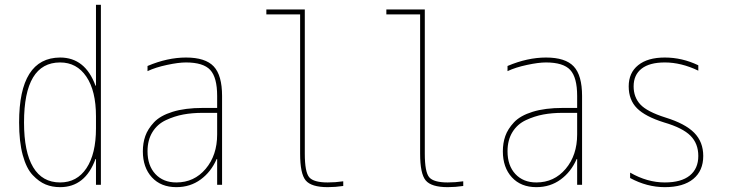

<svg xmlns="http://www.w3.org/2000/svg" viewBox="-20 -770 3040 800"><path d="M377.9 -413.1H379.9V-750H400.4V0H379.9V-107.4H377.9Q335 9.8 230.5 9.8Q197.3 9.8 169.9 -1.5Q142.6 -12.7 116.2 -40.5Q89.8 -68.4 74.7 -124Q59.6 -179.7 59.6 -259.8Q59.6 -529.3 230.5 -530.3Q335 -530.3 377.9 -413.1ZM80.1 -259.8Q80.1 -136.7 118.2 -73.2Q156.2 -9.8 230.5 -9.8Q300.8 -9.8 340.3 -69.3Q379.9 -128.9 379.9 -235.4V-285.2Q379.9 -391.6 339.8 -450.7Q299.8 -509.8 230.5 -509.8Q80.1 -509.8 80.1 -259.8Z M884.8 -107.4H882.8Q859.4 -53.7 815.9 -22Q772.5 9.8 714.8 9.8Q650.4 9.8 612.8 -31.2Q575.2 -72.3 575.2 -139.6Q575.2 -173.8 585.4 -203.1Q595.7 -232.4 621.6 -260.3Q647.5 -288.1 699.2 -304.2Q751 -320.3 825.2 -320.3H884.8V-370.1Q884.8 -447.3 856 -478.5Q827.1 -509.8 754.9 -509.8Q723.6 -509.8 675.8 -499.5Q627.9 -489.3 594.7 -473.6V-495.1Q677.7 -530.3 754.9 -530.3Q835.9 -530.3 870.6 -493.2Q905.3 -456.1 905.3 -370.1V0H884.8ZM884.8 -299.8H825.2Q781.2 -299.8 744.1 -293Q707 -286.1 671.4 -269.5Q635.7 -252.9 615.2 -219.7Q594.7 -186.5 594.7 -139.6Q594.7 -80.1 627.4 -44.9Q660.2 -9.8 714.8 -9.8Q789.1 -9.8 836.9 -66.4Q884.8 -123 884.8 -210Z M1250 -129.9Q1250 -52.7 1268.6 -31.2Q1287.1 -9.8 1345.7 -9.8Q1377.9 -9.8 1410.2 -14.6V4.9Q1377 9.8 1345.7 9.8Q1277.3 9.8 1253.9 -18.1Q1230.5 -45.9 1230.5 -129.9V-710H1089.8V-730.5H1250Z M1750 -129.9Q1750 -52.7 1768.6 -31.2Q1787.1 -9.8 1845.7 -9.8Q1877.9 -9.8 1910.2 -14.6V4.9Q1877 9.8 1845.7 9.8Q1777.3 9.8 1753.9 -18.1Q1730.5 -45.9 1730.5 -129.9V-710H1589.8V-730.5H1750Z M2384.8 -107.4H2382.8Q2359.4 -53.7 2315.9 -22Q2272.5 9.8 2214.8 9.8Q2150.4 9.8 2112.8 -31.2Q2075.2 -72.3 2075.2 -139.6Q2075.2 -173.8 2085.4 -203.1Q2095.7 -232.4 2121.6 -260.3Q2147.5 -288.1 2199.2 -304.2Q2251 -320.3 2325.2 -320.3H2384.8V-370.1Q2384.8 -447.3 2356 -478.5Q2327.1 -509.8 2254.9 -509.8Q2223.6 -509.8 2175.8 -499.5Q2127.9 -489.3 2094.7 -473.6V-495.1Q2177.7 -530.3 2254.9 -530.3Q2335.9 -530.3 2370.6 -493.2Q2405.3 -456.1 2405.3 -370.1V0H2384.8ZM2384.8 -299.8H2325.2Q2281.2 -299.8 2244.1 -293Q2207 -286.1 2171.4 -269.5Q2135.7 -252.9 2115.2 -219.7Q2094.7 -186.5 2094.7 -139.6Q2094.7 -80.1 2127.4 -44.9Q2160.2 -9.8 2214.8 -9.8Q2289.1 -9.8 2336.9 -66.4Q2384.8 -123 2384.8 -210Z M2752.9 -280.3Q2835 -254.9 2872.6 -216.8Q2910.2 -178.7 2910.2 -120.1Q2910.2 -58.6 2868.7 -24.4Q2827.1 9.8 2750 9.8Q2675.8 9.8 2605.5 -28.3V-50.8Q2676.8 -9.8 2750 -9.8Q2818.4 -9.8 2854 -38.6Q2889.6 -67.4 2889.6 -120.1Q2889.6 -171.9 2856.9 -204.6Q2824.2 -237.3 2747.1 -259.8Q2668.9 -284.2 2634.3 -318.8Q2599.6 -353.5 2599.6 -410.2Q2599.6 -466.8 2639.2 -498.5Q2678.7 -530.3 2750 -530.3Q2822.3 -530.3 2889.6 -498V-475.6Q2818.4 -509.8 2750 -509.8Q2686.5 -509.8 2653.3 -483.9Q2620.1 -458 2620.1 -410.2Q2620.1 -365.2 2647.9 -335Q2675.8 -304.7 2752.9 -280.3Z"/></svg>

Font: Mgen+ 1m thin
Style: Regular
Weight: 100
Designer: [Source Han Sans]
Ryoko NISHIZUKA  (kana & ideographs); Paul D. Hunt (Latin, Greek & Cyrillic); Wenlong ZHANG  (bopomofo
Version: Version 1.059.20150602